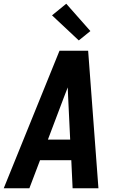

<svg xmlns="http://www.w3.org/2000/svg" viewBox="-29 -1006 649 1026"><path d="M-9 0 289 -735H442L497 0H359L352 -150H185L128 0ZM227 -260H346L335 -490Q335 -502 334 -514.5Q333 -527 333 -539Q328 -527 323.5 -514.5Q319 -502 314 -490ZM392 -790 249 -924 325 -986 454 -840Z"/></svg>

Font: Iosevka SS04 XBd Ex
Style: Italic
Weight: 800
Width: 7
Italic angle: -9°
Monospace: yes
Designer: Belleve Invis
Foundry: Belleve Invis
Version: Version 19.0.0; ttfautohint (v1.8.4)